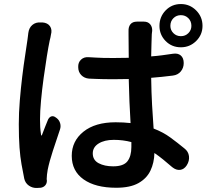

<svg xmlns="http://www.w3.org/2000/svg" viewBox="-20 -875 1040 950"><path d="M190 -764Q216 -762 227.5 -745Q239 -728 232 -703Q231 -697 229.5 -689Q228 -681 226 -675Q220 -647 212 -597.5Q204 -548 196 -490Q188 -432 183 -377.5Q178 -323 178 -284Q178 -263 179 -246Q180 -229 183 -209Q183 -205 185 -204.5Q187 -204 188 -208Q194 -225 203 -247Q212 -269 218 -284Q225 -297 235.5 -299.5Q246 -302 257 -293L260 -291Q273 -281 277.5 -265.5Q282 -250 277 -235Q259 -182 241.5 -128.5Q224 -75 216 -35Q214 -25 212.5 -11Q211 3 211 11L212 19Q212 33 203.5 42.5Q195 52 181 54L163 55Q141 56 123 43.5Q105 31 100 9Q93 -26 86.5 -62Q80 -98 76.5 -145.5Q73 -193 73 -261Q73 -317 78 -377.5Q83 -438 90 -496Q97 -554 104.5 -601.5Q112 -649 116 -679Q118 -690 118.5 -698.5Q119 -707 120 -711Q123 -737 140 -751.5Q157 -766 183 -764ZM823 -747Q823 -726 838 -711Q853 -696 875 -696Q897 -696 912 -711Q927 -726 927 -747Q927 -770 912 -785Q897 -800 875 -800Q853 -800 838 -785Q823 -770 823 -747ZM769 -747Q769 -792 799.5 -823.5Q830 -855 875 -855Q919 -855 950.5 -823.5Q982 -792 982 -747Q982 -703 950.5 -672Q919 -641 875 -641Q830 -641 799.5 -672Q769 -703 769 -747ZM630 -172Q589 -183 543 -183Q497 -183 468 -165Q439 -147 439 -116Q439 -83 468 -67.5Q497 -52 540 -52Q591 -52 610.5 -77Q630 -102 630 -148ZM692 -768Q712 -768 723 -755Q734 -742 733 -722Q732 -718 732 -715Q732 -712 731 -705Q730 -687 729.5 -658.5Q729 -630 728 -596Q756 -598 782 -601.5Q808 -605 835 -609Q860 -613 874.5 -600.5Q889 -588 889 -563Q889 -539 874.5 -521.5Q860 -504 835 -501Q780 -494 728 -490Q729 -418 732.5 -355Q736 -292 740 -239Q787 -221 822.5 -195Q858 -169 892 -141Q912 -126 915 -102.5Q918 -79 904 -57Q891 -37 871.5 -34.5Q852 -32 832 -48Q809 -68 787.5 -85.5Q766 -103 744 -118Q743 -70 724.5 -31Q706 8 665 31Q624 54 555 54Q452 54 393.5 12.5Q335 -29 335 -104Q335 -177 393 -223.5Q451 -270 552 -270Q591 -270 626 -266Q623 -315 620.5 -372Q618 -429 617 -484L539 -483Q510 -483 491 -483.5Q472 -484 456 -484.5Q440 -485 420 -486Q397 -488 382 -503.5Q367 -519 367 -543Q366 -566 381 -580Q396 -594 419 -592Q439 -591 455 -590Q471 -589 490.5 -588.5Q510 -588 540 -588L617 -589L616 -703Q616 -715 616 -716Q616 -717 616 -721Q615 -742 625.5 -755Q636 -768 658 -768Z"/></svg>

Font: Chiron GoRound TC SB
Style: Regular
Weight: 500
Designer: Ryoko NISHIZUKA 西塚涼子 (kana, bopomofo & ideographs); Paul D. Hunt (Latin, Greek & Cyrillic); Sandoll Communications 산돌커뮤니
Foundry: Adobe
Version: Version 1.000;hotconv 1.1.1;makeotfexe 2.6.0